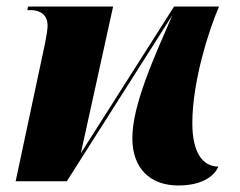

<svg xmlns="http://www.w3.org/2000/svg" viewBox="-20 -556 737 589"><path d="M527 13C609 13 641 -23 650 -45C603 -45 570 -86 570 -178C570 -309 623 -470 652 -536H514L228 -86L327 -536H66L64 -525H74C93 -525 125 -518 126 -479C126 -466 123 -449 119 -427L28 0H185L509 -510C450 -374 386 -233 386 -132C386 -40 440 13 527 13Z"/></svg>

Font: Noto Serif Display SemiCondensed Black
Style: Italic
Weight: 900
Width: 4
Italic angle: -12°
Designer: Monotype Design Team
Foundry: Monotype Imaging Inc.
Version: Version 2.009